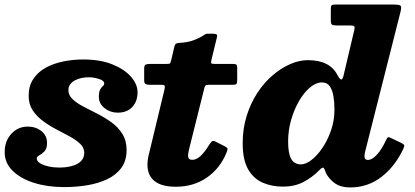

<svg xmlns="http://www.w3.org/2000/svg" viewBox="-28 -800 1818 841"><path d="M341 -131Q341 -98.5 310.5 -82.2Q280 -66 232.5 -66Q207.5 -66 184.8 -71Q162 -76 147.5 -85Q133 -94 133 -106Q133 -114 144.2 -119.8Q155.5 -125.5 166.8 -137.2Q178 -149 178 -174Q178 -206.5 153.2 -226Q128.5 -245.5 93.5 -245.5Q51 -245.5 21.8 -214Q-7.5 -182.5 -7.5 -133.5Q-7.5 -86 27.5 -51.8Q62.5 -17.5 121.2 1Q180 19.5 253 19.5Q303.5 19.5 352 11.8Q400.5 4 440 -14.2Q479.5 -32.5 503 -64Q526.5 -95.5 526.5 -142.5Q526.5 -184 508 -213.5Q489.5 -243 460.5 -264Q431.5 -285 399 -301.5Q366.5 -318 337.5 -333Q308.5 -348 290 -365.5Q271.5 -383 271.5 -406Q271.5 -423.5 284 -436Q296.5 -448.5 317 -455Q337.5 -461.5 362 -461.5Q382.5 -461.5 405.5 -454.2Q428.5 -447 428.5 -435Q428.5 -428 422.8 -423.2Q417 -418.5 411 -408.5Q405 -398.5 405 -375.5Q405 -346 430.2 -326.2Q455.5 -306.5 487.5 -306.5Q528 -306.5 551.2 -331Q574.5 -355.5 574.5 -396.5Q574.5 -430.5 546 -463.5Q517.5 -496.5 464.2 -518Q411 -539.5 336.5 -539.5Q291.5 -539.5 248.8 -530.8Q206 -522 172 -503.2Q138 -484.5 117.8 -454Q97.5 -423.5 97.5 -380Q97.5 -343.5 115.2 -316.8Q133 -290 160.5 -269.8Q188 -249.5 219.2 -233.2Q250.5 -217 278 -202Q305.5 -187 323.2 -170Q341 -153 341 -131Z M629.5 -520Q616.5 -520 610 -517Q603.5 -514 603.5 -499.5V-448.5Q603.5 -435 609.8 -431.8Q616 -428.5 628 -428.5H678.5Q693 -428.5 693.8 -423.2Q694.5 -418 692.5 -408L622 -115.5Q608.5 -51.5 638.5 -16.8Q668.5 18 742 18Q819.5 18 877.5 -21.8Q935.5 -61.5 964 -131Q969.5 -145 968.5 -149.2Q967.5 -153.5 955 -160L915.5 -180Q905 -185 899.8 -180.2Q894.5 -175.5 888.5 -166Q869 -134 850.8 -117Q832.5 -100 814.5 -100Q801.5 -100 798 -107.5Q794.5 -115 796.2 -126Q798 -137 800.5 -147.5L866.5 -412Q868.5 -421 871.8 -424.8Q875 -428.5 887 -428.5H990Q1005 -428.5 1008 -432.5Q1011 -436.5 1011 -452V-503Q1011 -515 1006.5 -517.5Q1002 -520 991 -520H913Q898.5 -520 897 -523.5Q895.5 -527 898.5 -539L922 -636Q925 -647.5 919.5 -650Q914 -652.5 898.5 -652.5Q886 -652.5 880.5 -652.2Q875 -652 870.8 -649.8Q866.5 -647.5 858 -641.5Q845 -633.5 820 -623.8Q795 -614 756 -612Q746 -611 742.2 -608.2Q738.5 -605.5 736 -596.5L722 -537Q719.5 -527 717.8 -523.5Q716 -520 703 -520Z M1437 -320Q1437 -272 1422 -228.8Q1407 -185.5 1384 -151.8Q1361 -118 1336 -99Q1311 -80 1290.5 -80Q1261 -80 1247.5 -104Q1234 -128 1234 -180Q1234 -228.5 1247.2 -274.8Q1260.5 -321 1282.2 -358.2Q1304 -395.5 1330.2 -417.2Q1356.5 -439 1382 -439Q1404.5 -439 1416.2 -422.5Q1428 -406 1432.5 -378.8Q1437 -351.5 1437 -320ZM1738.5 -147.5Q1744 -159.5 1742.2 -164.2Q1740.5 -169 1728.5 -174.5L1685.5 -195Q1676.5 -200 1672.5 -199Q1668.5 -198 1664 -188.5Q1644.5 -146 1623.2 -122.8Q1602 -99.5 1583.5 -99.5Q1568.5 -99.5 1568.5 -115Q1568.5 -119 1569.2 -124.5Q1570 -130 1571 -134.5L1727 -751Q1731.5 -770.5 1726.2 -775.2Q1721 -780 1696 -780H1438.5Q1427 -780 1424 -775.8Q1421 -771.5 1421 -759.5V-710.5Q1421 -696 1426.2 -692.2Q1431.5 -688.5 1445.5 -688.5H1505.5Q1521 -688.5 1523.8 -684.5Q1526.5 -680.5 1524 -669L1476.5 -468Q1472 -450 1465.8 -451.8Q1459.5 -453.5 1450 -471.5Q1434 -503 1401.8 -519.8Q1369.5 -536.5 1320 -536.5Q1283 -536.5 1243.2 -519.2Q1203.5 -502 1166.2 -470.2Q1129 -438.5 1099.5 -393.5Q1070 -348.5 1052.5 -292.8Q1035 -237 1035 -172.5Q1035 -99 1059.2 -57.8Q1083.5 -16.5 1123.5 0.5Q1163.5 17.5 1212 17.5Q1261.5 17.5 1300.5 -2.5Q1339.5 -22.5 1371 -55Q1379 -63.5 1384 -65.2Q1389 -67 1392 -61Q1394 -58.5 1395.5 -54.2Q1397 -50 1399 -43.5Q1412.5 -16 1438.5 2.5Q1464.5 21 1506.5 21Q1582.5 21 1642 -24.5Q1701.5 -70 1738.5 -147.5Z"/></svg>

Font: Besley ExtraBold
Style: Italic
Weight: 800
Italic angle: -13°
Designer: Owen Earl
Foundry: indestructible type*
Version: Version 2.001